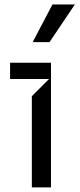

<svg xmlns="http://www.w3.org/2000/svg" viewBox="-20 -820 348 840"><path d="M196.7 -635.7 307.5 -800.4H209.5L122.9 -635.7ZM203.1 0V-545.5H24.1V-474.4H194.6L119.3 -399.1V0Z"/></svg>

Font: Riot Sans 2.0
Style: Regular
Weight: 400
Designer: Rasmus Andersson
Foundry: rsms
Version: Version 3.006;hotconv 1.0.109;makeotfexe 2.5.65596